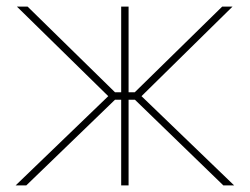

<svg xmlns="http://www.w3.org/2000/svg" viewBox="-20 -561 756 581"><path d="M27.3 0 307.6 -270 31.2 -541H63.5L328.1 -281.7H346.7V-541H369.1V-281.7H387.7L652.3 -541H683.6L408.2 -270L688.5 0H655.8L388.2 -259.3H369.1V0H346.7V-259.3H328.1L59.6 0Z"/></svg>

Font: Inter 17pt Thin
Style: Regular
Weight: 250
Version: Version 4.001;git-66647c0bb